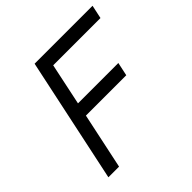

<svg xmlns="http://www.w3.org/2000/svg" viewBox="-170 -796 942 942"><g transform="rotate(-45 301.0 -325.0)"><path d="M62 0 200 -650H602L587 -580H259L213 -362H493L478 -292H198L136 0Z"/></g></svg>

Font: Sometype Mono
Style: Italic
Weight: 400
Italic angle: -12°
Monospace: yes
Designer: Ryoichi Tsunekawa
Foundry: Dharma Type
Version: Version 1.000; ttfautohint (v1.8.3)